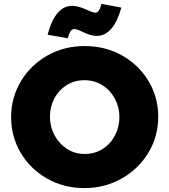

<svg xmlns="http://www.w3.org/2000/svg" viewBox="-20 -950 868 984"><path d="M791 -352Q791 -451 741.5 -534Q692 -617 606 -665.5Q520 -714 414 -714Q308 -714 222 -665Q136 -616 86.5 -532.5Q37 -449 37 -350Q37 -250 86 -167Q135 -84 221 -35Q307 14 413 14Q516 14 602.5 -34.5Q689 -83 740 -166.5Q791 -250 791 -352ZM592 -350Q592 -300 569.5 -256.5Q547 -213 506.5 -187Q466 -161 414 -161Q363 -161 322.5 -187.5Q282 -214 259 -257.5Q236 -301 236 -352Q236 -403 258.5 -445.5Q281 -488 321 -513.5Q361 -539 413 -539Q464 -539 505 -513Q546 -487 569 -443.5Q592 -400 592 -350ZM361 -801Q376 -801 402 -787Q424 -777 441 -771.5Q458 -766 476 -766Q561 -766 602 -911L500 -930Q489 -885 469 -885Q457 -885 427 -899Q423 -901 407.5 -907Q392 -913 377.5 -916.5Q363 -920 350 -920Q263 -920 224 -772L327 -754Q335 -781 342.5 -791Q350 -801 361 -801Z"/></svg>

Font: Geom Black
Style: Bold
Weight: 900
Version: Version 1.102